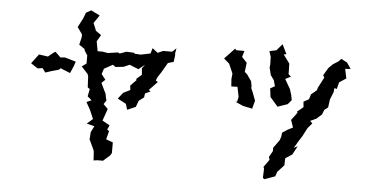

<svg xmlns="http://www.w3.org/2000/svg" viewBox="-55 -898 2109 1057"><g transform="rotate(5 1000.0 -369.5)"><path d="M380 -775 369 -745 342 -693 369 -655V-639L359 -597L390 -576L392 -567L408 -542V-497L383 -479L419 -440L423 -428L426 -367L438 -359L430 -318L453 -298L426 -286L449 -245L470 -196L438 -168L481 -157L464 -123L461 -81L464 -77L489 -23L491 -4L493 31L514 28H545L581 -4L590 -18V-77L552 -91L564 -137L553 -145L564 -169L523 -192L546 -258L521 -283L535 -304L531 -318L527 -340L499 -398L519 -417L496 -447L506 -477L553 -503L569 -492L613 -497L645 -511L695 -491L730 -519L714 -498L717 -462L687 -436L691 -431L658 -397L661 -373L623 -354L596 -320L643 -295L653 -263L699 -283L712 -318L740 -339L743 -361L773 -375L762 -382L808 -430L796 -437L803 -455L822 -484L854 -539L885 -548L890 -584L889 -595L894 -624L872 -603H822L793 -590L763 -613L754 -583L701 -572L668 -574L663 -579L621 -581L585 -568L576 -573L519 -565L491 -570H463L453 -624L474 -660L437 -686L444 -682L427 -723L457 -767L408 -791ZM104 -472 142 -447 169 -451 186 -428 223 -440 260 -450 268 -459 322 -437 339 -476 348 -502 287 -520 262 -518 232 -547 221 -540 193 -517 143 -524Z M1443 -661 1405 -653 1415 -621 1416 -580 1414 -564 1424 -522 1443 -496 1452 -463 1427 -449 1433 -402 1476 -352 1531 -371 1551 -395 1546 -421 1536 -454 1505 -508 1535 -523 1521 -536V-556L1520 -594L1485 -642L1500 -644L1474 -697ZM1160 -591 1190 -565 1204 -533 1213 -512 1210 -481 1213 -441 1247 -442 1258 -387 1252 -360 1243 -359 1286 -340 1338 -329 1350 -374 1333 -419 1323 -442 1324 -452 1319 -479 1293 -516 1280 -527 1286 -578 1258 -608 1268 -642H1223L1216 -650ZM1428 -15 1432 -6 1430 45 1438 52 1497 31 1506 5 1542 -34 1543 -73 1580 -97 1606 -145 1585 -134 1611 -178 1627 -203 1651 -249 1675 -277 1662 -290 1695 -305 1724 -331 1734 -357 1754 -372 1760 -417 1777 -459 1779 -481 1793 -478 1802 -515 1840 -540 1829 -592 1859 -594 1836 -628 1803 -645 1789 -630 1759 -611 1736 -588 1711 -546 1719 -535 1688 -475 1684 -461 1654 -436 1645 -408 1616 -392 1619 -362 1585 -334 1589 -329 1557 -286 1571 -245 1543 -231 1514 -212 1511 -189 1504 -169 1472 -125V-106L1453 -72L1458 -57Z"/></g></svg>

Font: チョークS
Style: Regular
Weight: 400
Designer: [Stick] Fontworks Inc.
Foundry: [Stick] Fontworks Inc.
Version: Version 1.200;FEAKit 1.0